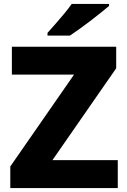

<svg xmlns="http://www.w3.org/2000/svg" viewBox="-20 -950 643 970"><path d="M575 0H32V-109L354 -573H40V-714H567V-605L245 -141H575ZM531 -920Q514 -906 489 -885.5Q464 -865 435.5 -843.5Q407 -822 380 -802.5Q353 -783 333 -770H220V-784Q237 -803 259.5 -828.5Q282 -854 304.5 -881Q327 -908 342 -930H531Z"/></svg>

Font: Noto Sans Syriac Eastern ExtraBold
Style: Regular
Weight: 800
Designer: Patrick Giasson and the Monotype Design Team
Foundry: Monotype Imaging Inc.
Version: Version 3.001